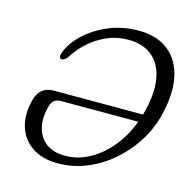

<svg xmlns="http://www.w3.org/2000/svg" viewBox="-106 -815 918 928"><g transform="rotate(15 353.0 -350.5)"><path d="M66.5 -256Q85.5 -324.5 154 -324.5H600.5Q601 -327 602 -329.5Q630 -433.5 617.8 -506.2Q605.5 -579 559.5 -617.2Q513.5 -655.5 440 -655.5Q382 -655.5 332.2 -633.5Q282.5 -611.5 244 -576.5Q205.5 -541.5 181.5 -502Q167 -480.5 152 -481Q143.5 -481 141 -487.8Q138.5 -494.5 141.5 -505Q158.5 -557.5 207.2 -604.8Q256 -652 325.8 -681.5Q395.5 -711 476 -711Q570 -711 627.5 -664Q685 -617 700.8 -532.2Q716.5 -447.5 686 -334.5Q667 -265 626.2 -203Q585.5 -141 529 -93Q472.5 -45 404.5 -17.5Q336.5 10 263 10Q184.5 10 133.2 -24.8Q82 -59.5 64 -119.8Q46 -180 66.5 -256ZM287.5 -34.5Q350.5 -34.5 408.8 -66.2Q467 -98 513.2 -154.2Q559.5 -210.5 587.5 -285H199Q160 -285 149.5 -245Q133 -185 144.2 -137.2Q155.5 -89.5 191.8 -62Q228 -34.5 287.5 -34.5Z"/></g></svg>

Font: Fraunces 9pt S100 Light
Style: Italic
Weight: 300
Italic angle: -16°
Version: Version 1.000; ttfautohint (v1.8.3)